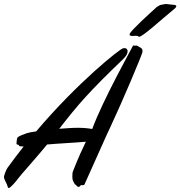

<svg xmlns="http://www.w3.org/2000/svg" viewBox="-91 -928 907 966"><path d="M537 -686C534 -686 531 -685 528 -685C512 -682 302 -516 91 -267C70 -264 54 -261 44 -258C20 -249 4 -243 -2 -237C-6 -234 -8 -214 -8 -206C-8 -197 2 -204 5 -195C6 -192 12 -191 28 -191C0 -156 -26 -121 -53 -84C-59 -76 -71 -48 -71 -35C-71 -33 -70 -32 -70 -31C-67 -21 -61 -11 -56 0C-53 8 -52 18 -47 18C-39 18 -11 -14 1 -31C4 -37 111 -157 146 -201C201 -206 287 -210 341 -215C325 -182 303 -135 276 -66C274 -60 273 -61 273 -38C273 -20 278 -17 281 -9C284 0 294 4 297 9C298 11 301 12 304 12C308 12 312 10 314 6C315 4 316 3 318 3C320 3 323 4 326 4C329 4 333 3 335 -2C408 -164 449 -258 463 -286C526 -420 621 -646 625 -664C626 -667 626 -670 626 -672C626 -684 617 -688 606 -694C603 -695 599 -699 595 -699H593C592 -699 591 -698 590 -698C587 -698 583 -699 581 -699C579 -699 578 -699 578 -698C575 -690 426 -424 373 -279C352 -283 327 -285 301 -285C268 -285 235 -282 207 -280C305 -406 356 -465 530 -632C545 -647 551 -659 551 -670C551 -678 547 -685 537 -686ZM787 -884C794 -890 796 -894 796 -897C796 -904 781 -904 780 -904C778 -904 745 -908 743 -908C739 -908 724 -904 721 -904C715 -904 705 -897 698 -893C658 -857 567 -774 562 -758C561 -756 561 -755 561 -754C561 -748 569 -747 578 -747C582 -747 587 -748 591 -748C593 -748 600 -747 603 -747C605 -746 604 -743 609 -743C627 -743 721 -830 787 -884Z"/></svg>

Font: Oregano
Style: Italic
Weight: 400
Italic angle: -12°
Designer: Astigmatic (AOETI)
Foundry: Astigmatic (AOETI)
Version: Version 1.000